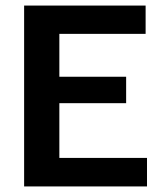

<svg xmlns="http://www.w3.org/2000/svg" viewBox="-20 -670 588 690"><path d="M508.3 0V-102.5H193.3V-299.2H433.3V-394.2H193.3V-548.3H503.3V-650H66.7V0Z"/></svg>

Font: Familjen Grotesk SemiBold
Style: Regular
Weight: 600
Designer: Anders Wikstroem, Jonas Baeckman, Matilda Gysing, Kristian Moeller
Foundry: Familjen STHLM AB
Version: Version 2.000